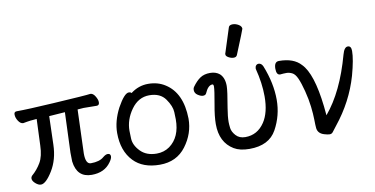

<svg xmlns="http://www.w3.org/2000/svg" viewBox="-75 -980 2369 1213"><g transform="rotate(-10 1109.0 -373.0)"><path d="M101.1 17.1Q85 17.1 66.7 1Q48.3 -15.1 48.3 -30.8Q48.3 -41 55.2 -47.9Q90.3 -78.1 113.8 -118.2Q137.2 -158.2 139.2 -226.1L146 -396Q95.2 -392.1 82.8 -389.2Q70.3 -386.2 58.1 -384.8Q41 -384.8 27.1 -405.8Q13.2 -426.8 13.2 -448.2Q13.2 -465.8 30.3 -465.8Q99.1 -465.8 268.1 -476.1Q481 -488.8 507.3 -493.2Q524.4 -493.2 537.8 -471.2Q551.3 -449.2 551.3 -432.1Q551.3 -412.1 534.2 -412.1L450.2 -413.1L411.1 -410.2L401.4 -128.9Q401.4 -61 435.1 -61Q491.2 -61 519 -85.9Q536.1 -100.1 549.3 -100.1Q567.4 -100.1 567.4 -82Q567.4 -67.9 551.3 -45.9Q510.3 12.2 428.2 12.2Q333 12.2 320.3 -92.8Q319.3 -108.9 319.3 -148.9L329.1 -407.2L227.1 -399.9Q224.1 -312 221.7 -217.5Q219.2 -123 176.3 -53Q133.3 17.1 101.1 17.1Z M855.5 -48.8Q902.3 -48.8 938.5 -74.2Q1011.2 -127 1011.2 -241.2Q1011.2 -249 1009.8 -287.6Q1008.3 -326.2 975.3 -373Q942.4 -419.9 872.3 -419.9Q802.2 -419.9 756.3 -356Q710.4 -292 710.4 -220.2Q710.4 -213.9 711.9 -170.9Q713.4 -127.9 751.5 -88.4Q789.6 -48.8 855.5 -48.8ZM863.3 23.9Q754.4 23.9 695.3 -38.1Q631.3 -105 631.3 -220.2Q631.3 -295.9 673.3 -377Q719.2 -460 747.6 -460Q760.3 -460 765.1 -453.1Q815.4 -492.2 877.4 -492.2Q939.5 -492.2 986.3 -461.9Q1088.4 -397 1091.3 -231.9Q1091.3 -136.2 1031.2 -56.2Q971.2 23.9 863.3 23.9Z M1438 23.9Q1377 23.9 1338.9 1Q1254.9 -49.8 1254.9 -167Q1254.9 -216.8 1268.6 -291Q1284.7 -380.9 1284.7 -402.8Q1284.7 -418 1276.9 -418Q1249 -418 1228 -369.1Q1222.7 -357.9 1206.5 -357.9Q1192.9 -357.9 1173.8 -370.4Q1154.8 -382.8 1154.8 -403.8Q1154.8 -414.1 1159.7 -421.9Q1185.5 -458 1211.2 -475.1Q1236.8 -492.2 1274.9 -492.2Q1312 -492.2 1335.9 -472.2Q1364.7 -445.8 1364.7 -393.1Q1364.7 -362.8 1345.7 -253.9Q1336.9 -201.2 1336.9 -166Q1336.9 -151.9 1339.8 -127.4Q1342.8 -103 1364.7 -78.6Q1386.7 -54.2 1424.8 -54.2Q1502.9 -54.2 1548.8 -123Q1588.9 -183.1 1588.9 -287.1Q1588.9 -372.1 1564 -467.8Q1564 -481 1570.3 -488.5Q1576.7 -496.1 1586.9 -496.1Q1605 -496.1 1614.7 -474.1Q1660.6 -358.9 1660.6 -252.9Q1660.6 -151.9 1612.3 -64Q1564 23.9 1438 23.9ZM1439.9 -561Q1423.8 -561 1407.2 -570.1Q1390.6 -579.1 1390.6 -589.8Q1390.6 -598.1 1392.6 -600.1L1441.9 -753.9Q1445.8 -770 1468.8 -770Q1487.8 -770 1506.3 -759Q1524.9 -748 1524.9 -731.9Q1524.9 -728 1461.9 -574.2Q1456.5 -561 1439.9 -561Z M1953.1 21Q1939.9 21 1918 14.2Q1879.9 2.9 1875 -30.8Q1873 -50.8 1872.6 -86.9Q1872.1 -123 1866.5 -171.6Q1860.8 -220.2 1846.9 -274.2Q1833 -328.1 1819.1 -359.1Q1805.2 -390.1 1786.6 -399.2Q1768.1 -408.2 1751 -408.2Q1731.9 -408.2 1710 -405.8Q1686 -405.8 1686 -446.8Q1686 -491.2 1716.8 -491.2Q1811 -491.2 1856.9 -439.9Q1922.9 -374 1947.3 -160.2L1953.1 -101.1Q2063 -231 2126 -460.9Q2138.2 -505.9 2161.1 -505.9Q2183.1 -505.9 2183.1 -473.1Q2183.1 -419.9 2155.3 -318.8Q2109.9 -160.2 2001 -24.9Q1982.9 -2.9 1974.9 9Q1966.8 21 1953.1 21Z"/></g></svg>

Font: LXGW WenKai GB Screen
Style: Regular
Weight: 400
Designer: LXGW / Fontworks Inc.
Foundry: LXGW / Fontworks Inc.
Version: Version 1.321;February 19, 2024;FontCreator 14.0.0.2901 64-b